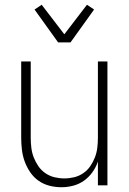

<svg xmlns="http://www.w3.org/2000/svg" viewBox="-20 -778 540 806"><path d="M238 8Q212 8 187 1.5Q162 -5 141.5 -19.5Q121 -34 106.5 -55.5Q92 -77 83.5 -100.5Q75 -124 72 -149.5Q69 -175 69 -200V-520H109V-200Q109 -179 111.5 -158Q114 -137 121.5 -117.5Q129 -98 141 -80.5Q153 -63 170.5 -51Q188 -39 208.5 -34Q229 -29 250 -29Q271 -29 291.5 -34Q312 -39 329.5 -51Q347 -63 359 -80.5Q371 -98 378.5 -117.5Q386 -137 388.5 -158Q391 -179 391 -200V-520H431V0H391V-100Q383 -76 368 -55Q353 -34 332.5 -19.5Q312 -5 287.5 1.5Q263 8 238 8ZM224 -600 125 -738 155 -758 250 -634 345 -758 375 -738 276 -600Z"/></svg>

Font: Iosevka Term Curly Extralight
Style: Regular
Weight: 200
Designer: Belleve Invis
Foundry: Belleve Invis
Version: Version 32.3.0